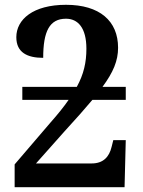

<svg xmlns="http://www.w3.org/2000/svg" viewBox="-20 -780 597 800"><path d="M41 0H499L504 -196H452L445 -168C435 -126 410 -99 362 -99H130L250 -234C296 -284 334 -327 365 -364H504V-418H407C452 -479 472 -527 472 -581C472 -693 395 -760 255 -760C118 -760 48 -699 48 -625C48 -561 94 -539 160 -539C160 -649 186 -702 255 -702C304 -702 340 -665 340 -577C340 -520 329 -471 300 -418H73V-364H266C246 -335 221 -304 190 -269L41 -95Z"/></svg>

Font: Noto Serif Semi
Style: Regular
Weight: 600
Designer: Monotype Design Team
Foundry: Monotype Imaging Inc.
Version: Version 1.002